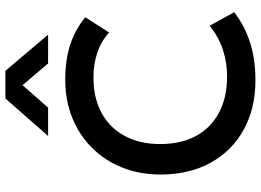

<svg xmlns="http://www.w3.org/2000/svg" viewBox="-152 -834 1000 737"><g transform="rotate(-90 348.5 -465.0)"><path d="M409.8 15Q301.1 15 219.6 -30.1Q138 -75.2 92.8 -157.2Q47.6 -239.2 47.6 -349.5Q47.6 -429.4 74.3 -496.2Q101 -562.9 149.8 -612Q198.7 -661.2 265.2 -688.1Q331.6 -715 410.9 -715Q490.8 -715 549.1 -694.9Q607.4 -674.9 651.2 -638.1L592.8 -546.5Q559.9 -576.9 516 -591.8Q472.1 -606.8 418.9 -606.8Q360.5 -606.8 313.5 -588.9Q266.4 -571.1 233.2 -537.7Q200.1 -504.2 182.3 -457Q164.6 -409.8 164.6 -350.6Q164.6 -269.4 196.2 -212Q227.8 -154.7 286.1 -124.3Q344.3 -93.9 424.1 -93.9Q476.8 -93.9 526 -109.7Q575.2 -125.6 618.6 -161.1L670.6 -66.5Q619.8 -26.8 555.2 -5.9Q490.5 15 409.8 15ZM195.6 -780.9 339.6 -944.8H445.7L584.4 -780.9H473.8L390.6 -879L304.4 -780.9Z"/></g></svg>

Font: Geologica Thin
Style: Regular
Weight: 100
Version: Version 1.010;gftools[0.9.28]